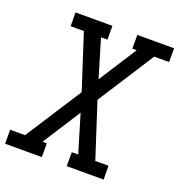

<svg xmlns="http://www.w3.org/2000/svg" viewBox="-142 -846 894 957"><g transform="rotate(20 304.5 -367.5)"><path d="M-10 0V-74H69L261 -372L167 -662H97L96 -735H292V-662H258L318 -461L447 -662H424V-735H619V-662H540L348 -363L442 -73H512L513 0H317V-74H351L291 -274L162 -73H185V0Z"/></g></svg>

Font: Iosevka Etoile
Style: Italic
Weight: 400
Italic angle: -9°
Designer: Belleve Invis
Foundry: Belleve Invis
Version: Version 22.1.2; ttfautohint (v1.8.4)